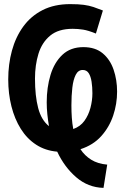

<svg xmlns="http://www.w3.org/2000/svg" viewBox="-20 -729 600 933"><path d="M483 184Q408 182 350.5 132.5Q293 83 258 8Q200 3 155.5 -26Q111 -55 81 -103Q51 -151 35.5 -212.5Q20 -274 20 -343Q20 -417 38 -483Q56 -549 93 -600Q130 -651 187 -680Q244 -709 321 -709Q361 -709 387 -705.5Q413 -702 434 -695Q455 -688 480 -678L446 -566Q409 -581 384 -585Q359 -589 333 -589Q264 -589 224 -556Q184 -523 167 -468Q150 -413 150 -347Q150 -263 165.5 -204Q181 -145 218 -116Q213 -145 210 -174Q207 -203 207 -232Q207 -304 225.5 -365Q244 -426 283.5 -463Q323 -500 385 -500Q443 -500 479 -470Q515 -440 532 -390.5Q549 -341 549 -284Q549 -224 530 -167.5Q511 -111 472 -67.5Q433 -24 371 -4Q391 27 423 47Q455 67 501 71ZM336 -102Q370 -114 390 -141.5Q410 -169 419.5 -205Q429 -241 429 -276Q429 -306 425 -332Q421 -358 411 -373.5Q401 -389 382 -389Q360 -389 348 -365.5Q336 -342 331.5 -303Q327 -264 327 -217Q327 -186 329 -157Q331 -128 336 -102Z"/></svg>

Font: Ubuntu Sans Mono
Style: Bold
Weight: 700
Monospace: yes
Designer: Dalton Maag Ltd
Foundry: Dalton Maag Ltd
Version: Version 1.006